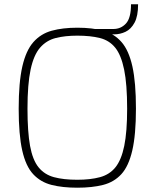

<svg xmlns="http://www.w3.org/2000/svg" viewBox="-20 -868 719 894"><path d="M380 -708V-733H508Q543 -733 566.5 -758.5Q590 -784 590 -848H623Q623 -793 606.5 -762.5Q590 -732 564.5 -720Q539 -708 511 -708ZM340 6Q271 6 220 -7Q169 -20 134.5 -57Q100 -94 83.5 -167.5Q67 -241 67 -362Q67 -484 84 -558.5Q101 -633 135.5 -672Q170 -711 221 -725Q272 -739 340 -739Q410 -739 461 -725Q512 -711 546 -672Q580 -633 596.5 -558.5Q613 -484 613 -362Q613 -241 596 -167.5Q579 -94 545 -57Q511 -20 460 -7Q409 6 340 6ZM340 -31Q401 -31 445.5 -43Q490 -55 517.5 -89Q545 -123 558.5 -188.5Q572 -254 572 -362Q572 -476 558 -544Q544 -612 516.5 -646Q489 -680 445 -691Q401 -702 340 -702Q283 -702 239.5 -691Q196 -680 166.5 -646Q137 -612 122.5 -544Q108 -476 108 -362Q108 -254 120 -188.5Q132 -123 159.5 -89Q187 -55 231.5 -43Q276 -31 340 -31Z"/></svg>

Font: Exo Thin ExtraLight
Style: Regular
Weight: 250
Version: Version 2.000